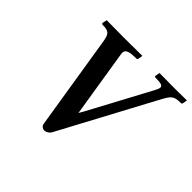

<svg xmlns="http://www.w3.org/2000/svg" viewBox="-155 -834 1034 1034"><g transform="rotate(45 362.5 -317.0)"><path d="M518 -613C558.8 -613 575.3 -609.1 575.3 -594.5C575.3 -586.9 570.7 -576.4 563 -562L376 -213L360 -185L355 -216L298 -572C297.5 -575 297.3 -577.9 297.3 -580.5C297.3 -604.9 318.8 -613 373 -613C378 -613 381 -616 382 -621L386 -645L385 -646C385 -646 281 -645 246 -645C209 -645 116 -646 116 -646L114 -645L109 -621C109 -616 112 -613 116 -613C165 -613 174 -600 182 -554L269 -11C271 4 286 12 296 12C306 12 325 4 333 -11L621 -549C650 -602 658 -613 712 -613C717 -613 720 -616 721 -621L725 -645L724 -646C724 -646 673 -645 639 -645C601 -645 518 -646 518 -646L516 -645L512 -621C511 -616 514 -613 518 -613Z"/></g></svg>

Font: Linux Libertine O
Style: Bold Italic
Weight: 700
Italic angle: -11.5°
Designer: Philipp H. Poll
Foundry: Philipp H. Poll
Version: Version 4.1.0